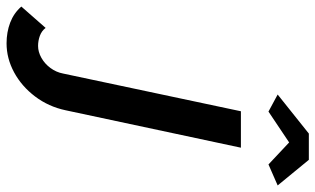

<svg xmlns="http://www.w3.org/2000/svg" viewBox="-416 -562 961 585"><g transform="rotate(90 64.5 -269.5)"><path d="M-96 191Q-130 191 -159 180Q-188 169 -208 146L-143 72Q-134 84 -119 89.5Q-104 95 -88 95Q-70 95 -52 85Q-34 75 -21 57.5Q-8 40 -4 19L111 -523H222L108 11Q97 63 66 104Q35 145 -7.5 168Q-50 191 -96 191ZM60 -635 179 -730H259L337 -635L273 -607L206 -670L112 -607Z"/></g></svg>

Font: Raleway Thin SemiBold
Style: Italic
Weight: 600
Italic angle: -12°
Version: Version 4.026